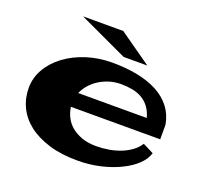

<svg xmlns="http://www.w3.org/2000/svg" viewBox="-120 -804 1007 959"><g transform="rotate(20 383.5 -324.5)"><path d="M377.9 -668H164.1L423.8 -546.9H549.8ZM446.3 -81.1Q480.5 -81.1 514.2 -86.9Q547.9 -92.8 577.1 -104.5Q606.4 -116.2 629.9 -133.8Q653.3 -151.4 667 -173.8L724.6 -144.5Q714.8 -111.3 684.1 -82Q653.3 -52.7 606.9 -30.3Q560.5 -7.8 503.4 5.4Q446.3 18.6 382.8 18.6Q295.9 18.6 230 -2Q164.1 -22.5 120.1 -57.1Q76.2 -91.8 53.7 -138.7Q31.2 -185.5 31.2 -240.2Q31.2 -293.9 58.6 -341.3Q85.9 -388.7 133.8 -424.3Q181.6 -460 245.6 -480.5Q309.6 -501 382.8 -501Q455.1 -501 516.1 -488.8Q577.1 -476.6 623.5 -451.7Q669.9 -426.8 698.7 -388.7Q727.5 -350.6 736.3 -299.8V-222.7H261.7Q265.6 -194.3 278.3 -168.9Q291 -143.6 313.5 -124.5Q335.9 -105.5 369.1 -93.3Q402.3 -81.1 446.3 -81.1ZM459 -415Q425.8 -415 396.5 -405.8Q367.2 -396.5 342.8 -380.9Q318.4 -365.2 300.3 -344.2Q282.2 -323.2 272.5 -299.8H636.7Q627.9 -333 610.8 -355.5Q593.8 -377.9 570.8 -391.1Q547.9 -404.3 519.5 -409.7Q491.2 -415 459 -415Z"/></g></svg>

Font: Polsku
Style: Regular
Weight: 400
Designer: Sebastien Sanfilippo
Version: Version 1.1